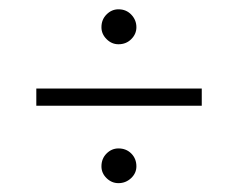

<svg xmlns="http://www.w3.org/2000/svg" viewBox="-20 -544 544 423"><path d="M241 -523.5Q258 -523.5 269.2 -511.8Q280.5 -500 280.5 -484Q280.5 -469 269.2 -457.8Q258 -446.5 241 -446.5Q226 -446.5 214.8 -457.8Q203.5 -469 203.5 -484Q203.5 -501 214.8 -512.2Q226 -523.5 241 -523.5ZM60 -311V-349H424.5V-311ZM241 -217Q258 -217 269.2 -205.8Q280.5 -194.5 280.5 -177.5Q280.5 -162.5 268.8 -151.5Q257 -140.5 241 -140.5Q226 -140.5 214.8 -151.5Q203.5 -162.5 203.5 -177.5Q203.5 -194.5 214.8 -205.8Q226 -217 241 -217Z"/></svg>

Font: League Spartan Thin ExtraLight
Style: Regular
Weight: 250
Version: Version 2.002